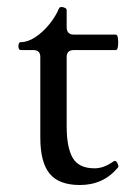

<svg xmlns="http://www.w3.org/2000/svg" viewBox="-20 -513 369 544"><path d="M94.2 -123.5V-351.6Q94.2 -371.1 74.7 -371.1H39.1Q32.2 -371.1 32.2 -382.3Q32.2 -393.6 39.1 -393.6Q58.6 -393.6 80.1 -407.7Q101.6 -421.9 119.6 -444.1Q137.7 -466.3 147 -488.8Q148.9 -493.2 154.3 -493.2Q156.2 -493.2 160.2 -492.2Q164.6 -490.7 166.7 -489Q168.9 -487.3 168.9 -483.9V-436Q168.9 -415 189 -415H308.1Q314.9 -415 314.9 -393.1Q314.9 -371.1 308.1 -371.1H189Q168.9 -371.1 168.9 -351.6V-154.8Q168.9 -95.2 186 -65.7Q203.1 -36.1 248 -36.1Q273.9 -36.1 300.8 -55.2Q303.2 -57.1 305.7 -57.1Q309.6 -57.1 312.5 -51Q315.4 -44.9 315.4 -42Q315.4 -39.6 314 -38.1Q272.9 11.2 206.5 11.2Q147 11.2 120.6 -21Q94.2 -53.2 94.2 -123.5Z"/></svg>

Font: JuniusX
Style: Regular
Weight: 400
Designer: Peter S. Baker
Foundry: Briery Creek Software
Version: Version 1.004